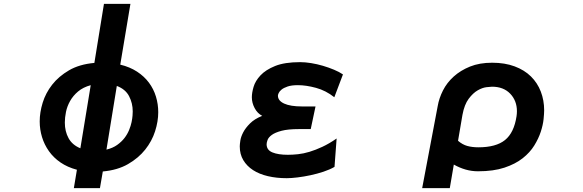

<svg xmlns="http://www.w3.org/2000/svg" viewBox="-20 -861 3040 1001"><path d="M381 24Q332 11 295.5 -14Q259 -39 235 -73Q211 -107 199 -146.5Q187 -186 187 -228Q187 -275 202.5 -325.5Q218 -376 252 -419.5Q286 -463 340 -494.5Q394 -526 472 -533L522 -841H660L607 -524Q657 -512 694.5 -487.5Q732 -463 756.5 -430Q781 -397 793 -357.5Q805 -318 805 -276Q805 -228 788.5 -176.5Q772 -125 737 -81Q702 -37 647.5 -5.5Q593 26 516 33L501 120H365ZM453 -417Q413 -406 387 -384Q361 -362 345.5 -334.5Q330 -307 324 -277.5Q318 -248 318 -222Q318 -176 337.5 -140.5Q357 -105 399 -88ZM535 -81Q568 -89 591 -105.5Q614 -122 629 -141.5Q644 -161 653 -183Q662 -205 666 -224.5Q670 -244 671 -258.5Q672 -273 672 -280Q672 -323 653 -359.5Q634 -396 589 -413Z M1475 68Q1422 68 1377 57.5Q1332 47 1299.5 26Q1267 5 1248.5 -26Q1230 -57 1230 -98Q1230 -108 1233 -128Q1236 -148 1248 -171Q1260 -194 1283.5 -217.5Q1307 -241 1347 -257Q1322 -270 1307.5 -297.5Q1293 -325 1293 -354Q1293 -377 1302 -408Q1311 -439 1338 -468Q1365 -497 1414.5 -517Q1464 -537 1545 -537Q1571 -537 1602 -532Q1633 -527 1663.5 -518Q1694 -509 1721.5 -497.5Q1749 -486 1768 -473L1723 -354Q1679 -389 1627.5 -403Q1576 -417 1533 -417Q1500 -417 1479.5 -410Q1459 -403 1448 -394Q1437 -385 1433 -376Q1429 -367 1429 -363V-362Q1429 -336 1461.5 -321Q1494 -306 1555 -306H1625L1600 -188H1539Q1481 -188 1447.5 -179Q1414 -170 1397 -157.5Q1380 -145 1375 -131.5Q1370 -118 1370 -109Q1370 -79 1400 -66.5Q1430 -54 1481 -54Q1505 -54 1533.5 -57Q1562 -60 1593.5 -69.5Q1625 -79 1660.5 -95.5Q1696 -112 1735 -139L1724 9Q1700 23 1667 34Q1634 45 1599 52.5Q1564 60 1531 64Q1498 68 1475 68Z M2262 -308Q2269 -349 2289.5 -389.5Q2310 -430 2345.5 -462Q2381 -494 2430.5 -514Q2480 -534 2546 -534Q2612 -534 2663 -515Q2714 -496 2748 -462.5Q2782 -429 2799.5 -383.5Q2817 -338 2817 -286Q2817 -270 2814 -240Q2811 -210 2799.5 -174.5Q2788 -139 2765.5 -102.5Q2743 -66 2705 -36Q2667 -6 2610 13Q2553 32 2472 32Q2439 32 2407.5 23Q2376 14 2346 -3L2325 120H2181ZM2474 -93Q2566 -93 2613 -131Q2660 -169 2673 -255Q2674 -262 2674.5 -268.5Q2675 -275 2675 -281Q2675 -336 2640 -372.5Q2605 -409 2545 -409Q2538 -409 2516.5 -406.5Q2495 -404 2470.5 -390Q2446 -376 2423.5 -346Q2401 -316 2391 -262L2368 -127Q2391 -107 2416.5 -100Q2442 -93 2474 -93Z"/></svg>

Font: LINE Seed JP_TTF Bold
Style: Regular
Weight: 700
Designer: LINE & Fontrix & Fontworks
Version: Version 1.009